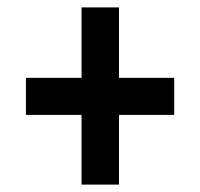

<svg xmlns="http://www.w3.org/2000/svg" viewBox="-20 -613 540 518"><path d="M301 -115V-303H450V-403H301V-593H200V-403H50V-303H200V-115Z"/></svg>

Font: Noto Sans Mono UI Condensed
Style: Bold
Weight: 700
Width: 3
Designer: Monotype Design team
Foundry: Monotype Imaging Inc.
Version: 1.000